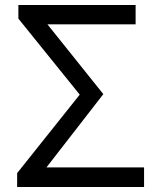

<svg xmlns="http://www.w3.org/2000/svg" viewBox="-20 -753 641 773"><path d="M49 0V-56L301 -372L54 -678V-733H526V-655H171L396 -374L167 -79H560V0Z"/></svg>

Font: Noto Sans HK
Style: Regular
Weight: 400
Designer: Ryoko NISHIZUKA 西塚涼子 (kana, bopomofo & ideographs); Paul D. Hunt (Latin, Greek & Cyrillic); Sandoll Communications 산돌커뮤니
Foundry: Adobe
Version: Version 2.004-H2;hotconv 1.0.118;makeotfexe 2.5.65603